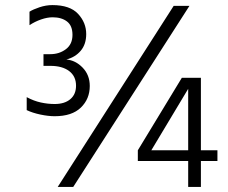

<svg xmlns="http://www.w3.org/2000/svg" viewBox="-20 -735 898 755"><path d="M522 -144V-102H835V-144ZM695 -429 522 -144H575L746 -429ZM720 -429V0H770V-429ZM207 0 663 -712H725L268 0ZM178 -522H151V-476H178Q225 -476 252 -455.5Q279 -435 279 -398Q279 -364 256.5 -345Q234 -326 195 -326Q168 -326 140.5 -332Q113 -338 85 -353V-302Q108 -291 139 -284.5Q170 -278 195 -278Q263 -278 298 -312Q333 -346 333 -397Q333 -440 305 -469Q277 -498 241 -501Q276 -510 297.5 -535.5Q319 -561 319 -601Q319 -646 287 -680.5Q255 -715 186 -715Q161 -715 135.5 -706.5Q110 -698 96 -689V-636Q117 -650 141.5 -658.5Q166 -667 187 -667Q222 -667 243.5 -650.5Q265 -634 265 -598Q265 -561 239 -541.5Q213 -522 178 -522Z"/></svg>

Font: Hind Variable Light
Style: Regular
Weight: 300
Designer: Manushi Parikh, Satya Rajpurohit
Foundry: Indian Type Foundry
Version: Version 3.000